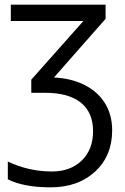

<svg xmlns="http://www.w3.org/2000/svg" viewBox="-20 -555 529 815"><path d="M209 -226.1Q281.7 -222.7 337.9 -194.8Q394 -167 425 -117.7Q456.1 -68.4 456.1 -2Q456.1 106.4 383.8 173.3Q311.5 240.2 194.8 240.2Q80.6 240.2 13.2 206.1V130.9Q102.5 172.9 200.2 172.9Q278.8 172.9 326.9 126.5Q375 80.1 375 2Q375 -78.1 322.8 -119.6Q270.5 -161.1 171.9 -161.1H112.8V-216.8L334 -465.8H25.9V-535.2H428.2V-475.1Z"/></svg>

Font: Open Sans ACDW
Style: acdw
Weight: 400
Foundry: Ascender Corporation
Version: Version 1.10